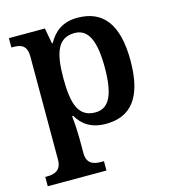

<svg xmlns="http://www.w3.org/2000/svg" viewBox="-115 -639 866 973"><g transform="rotate(-15 317.5 -153.0)"><path d="M15 240H323V191H307C273 191 233 183 233 125V47C233 19 230 -39 226 -71H232C261 -21 307 11 383 11C514 11 585 -74 585 -267C585 -460 513 -546 380 -546C303 -546 257 -509 227 -454H223L208 -536H19V-487H28C68 -487 100 -478 100 -417V123C100 182 60 191 25 191H15ZM346 -59C259 -59 233 -129 233 -267C233 -403 259 -475 347 -475C420 -475 450 -403 450 -267C450 -129 420 -59 346 -59Z"/></g></svg>

Font: Noto Serif Oriya SemiBold
Style: Regular
Weight: 600
Designer: David Williams
Foundry: Google LLC, David Williams
Version: Version 1.051